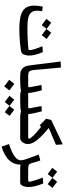

<svg xmlns="http://www.w3.org/2000/svg" viewBox="802 -1391 829 2473"><g transform="rotate(90 1216.5 -154.5)"><path d="M433.1 -277.8 353 -337.4 402.3 -399.9 481.4 -340.3ZM303.7 -277.8 223.6 -337.4 272.5 -399.9 352.1 -340.3ZM356 11.2Q253.4 11.2 186 -6.1Q118.7 -23.4 85.4 -65.7Q52.2 -107.9 52.2 -181.6Q52.2 -228.5 65.4 -290.5L124 -283.2Q117.7 -249 117.7 -222.2Q117.7 -169.4 141.4 -141.6Q165 -113.8 212.2 -103.5Q259.3 -93.3 330.1 -93.3Q361.3 -92.8 402.1 -93.8Q442.9 -94.7 483.9 -96.4Q524.9 -98.1 558.1 -100.6Q591.3 -103 607.9 -105.5Q620.6 -107.4 624 -112.1Q627.4 -116.7 625.5 -132.8Q621.6 -161.1 606.9 -202.6Q592.3 -244.1 575.7 -286.1L650.9 -292Q669.9 -248 682.9 -201.9Q695.8 -155.8 695.8 -116.2Q695.8 -98.6 691.4 -78.1Q687 -57.6 679.7 -42Q670.9 -24.9 660.4 -19Q649.9 -13.2 621.1 -8.3Q589.8 -2.9 544.4 1.5Q499 5.9 449.5 8.5Q399.9 11.2 356 11.2Z M954.1 0Q912.1 0 887.9 -11.5Q863.8 -22.9 847.2 -45.4Q832.5 -65.4 826.2 -97.4Q819.8 -129.4 812.5 -195.8Q805.7 -253.4 799.8 -303Q793.9 -352.5 787.4 -404.3Q780.8 -456.1 772 -520.5L849.6 -525.4Q854.5 -477.5 859.6 -422.6Q864.7 -367.7 869.6 -312.5Q874.5 -257.3 878.4 -209.5Q881.8 -167 886.7 -146Q891.6 -125 902.8 -115.2Q916.5 -103 954.1 -103Q971.7 -103 978.8 -91.3Q985.8 -79.6 985.8 -50.3Q985.8 0 954.1 0Z M954.1 0Q921.9 0 921.9 -50.3Q921.9 -79.6 929.2 -91.3Q936.5 -103 954.1 -103H1084Q1099.6 -103 1102.3 -109.1Q1105 -115.2 1100.6 -138.2L1074.7 -274.4L1142.6 -278.8Q1154.3 -235.8 1164.6 -190.4Q1174.8 -145 1178.7 -103H1225.1Q1242.7 -103 1249.8 -91.3Q1256.8 -79.6 1256.8 -50.3Q1256.8 0 1225.1 0H1212.9Q1194.3 0 1177 -2.9Q1159.7 -5.9 1145.5 -10.3Q1121.1 -4.4 1085.9 -2.2Q1050.8 0 1002.4 0ZM1092.8 205.6 1007.8 142.1 1060.1 75.7 1144.5 139.2Z M1424.3 198.7 1344.2 139.2 1393.1 76.7 1472.7 136.2ZM1294.4 198.7 1214.8 139.2 1263.7 76.7 1343.3 136.2ZM1225.1 0Q1192.9 0 1192.9 -50.3Q1192.9 -79.6 1200.2 -91.3Q1207.5 -103 1225.1 -103H1355Q1370.6 -103 1373.3 -109.1Q1376 -115.2 1371.6 -138.2L1345.7 -274.4L1413.6 -278.8Q1425.3 -235.8 1435.5 -190.4Q1445.8 -145 1449.7 -103H1496.1Q1513.7 -103 1520.8 -91.3Q1527.8 -79.6 1527.8 -50.3Q1527.8 0 1496.1 0H1483.9Q1465.3 0 1448 -2.9Q1430.7 -5.9 1416.5 -10.3Q1392.1 -4.4 1356.9 -2.2Q1321.8 0 1273.4 0Z M1496.1 0Q1463.9 0 1463.9 -50.3Q1463.9 -79.6 1471.2 -91.3Q1478.5 -103 1496.1 -103H1743.2Q1766.1 -103 1766.1 -114.3Q1766.1 -119.1 1762 -126.7Q1757.8 -134.3 1752 -141.6Q1731 -168.9 1694.8 -201.7Q1658.7 -234.4 1614.7 -269L1594.7 -250.5L1509.3 -333.5L1524.9 -399.4L1839.4 -548.8L1845.2 -460.9L1628.4 -367.7Q1722.7 -292 1779.1 -223.4Q1835.4 -154.8 1835.4 -102.5Q1835.4 -60.5 1812 -30.3Q1788.6 0 1758.3 0Z M2099.6 -113.8Q2112.3 -103 2153.3 -103Q2170.9 -103 2178.2 -91.3Q2185.5 -79.6 2185.5 -50.3Q2185.5 0 2153.3 0Q2120.6 0 2100.6 -5.4Q2099.6 53.2 2076.7 96.4Q2053.7 139.6 2010.3 171.9Q1980 194.8 1942.9 211.9Q1905.8 229 1868.2 239.7L1835.4 144Q1898.4 123.5 1938.7 104Q1979 84.5 2002.9 64.5Q2024.9 46.4 2034.9 28.1Q2044.9 9.8 2044.9 -8.8Q2044.9 -23.4 2039.6 -43.7Q2034.2 -64 2024.9 -91.8Q2016.1 -116.2 2001.5 -156.2Q1986.8 -196.3 1970.7 -238.3L2045.9 -259.3Q2052.7 -241.7 2060.1 -219.2Q2067.4 -196.8 2072.8 -177.2Q2078.6 -158.2 2081.1 -149.7Q2083.5 -141.1 2087.4 -132.3Q2092.3 -119.1 2099.6 -113.8Z M2351.6 -354 2271.5 -413.6 2320.3 -476.1 2399.9 -416.5ZM2221.7 -354 2142.1 -413.6 2190.9 -476.1 2270 -416.5ZM2153.3 0Q2121.1 0 2121.1 -50.3Q2121.1 -79.6 2128.4 -91.3Q2135.7 -103 2153.3 -103H2296.9Q2314.9 -103 2318.8 -108.2Q2322.8 -113.3 2317.4 -137.2Q2312.5 -159.2 2299.8 -200Q2287.1 -240.7 2267.6 -291L2343.3 -296.4Q2366.2 -240.7 2377.7 -194.3Q2389.2 -147.9 2389.2 -107.4Q2389.2 -86.4 2385 -67.4Q2380.9 -48.3 2374 -33.2Q2364.7 -12.7 2354.7 -6.3Q2344.7 0 2325.7 0Z"/></g></svg>

Font: Markazi Text SemiBold
Style: Regular
Weight: 600
Designer: Borna Izadpanah (Arabic designer), Fiona Ross (Arabic design director) and Florian Runge (Latin designer)
Foundry: Borna Izadpanah and Florian Runge
Version: Version 1.001; ttfautohint (v1.8.3)